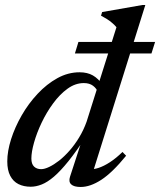

<svg xmlns="http://www.w3.org/2000/svg" viewBox="-20 -734 638 765"><path d="M370.5 -365.5Q365 -381.5 350.8 -392.2Q336.5 -403 314 -403Q280 -403 249 -380.5Q218 -358 191.8 -322.2Q165.5 -286.5 146 -245.5Q126.5 -204.5 115.8 -166.5Q105 -128.5 105 -102.5Q105 -80.5 115.8 -70.2Q126.5 -60 144 -60Q157.5 -60 176.2 -69Q195 -78 215.8 -94.2Q236.5 -110.5 257 -133.8Q277.5 -157 295.2 -186.2Q313 -215.5 325 -249L444 -625.5Q439.5 -631 435.2 -635.2Q431 -639.5 426.2 -643.2Q421.5 -647 416.8 -650.8Q412 -654.5 406.5 -657.8Q401 -661 395 -664.5Q389 -668 382.5 -671.5L387 -686L547 -714H559L346.5 -36.5L333.5 -60Q351 -58 372.5 -65Q394 -72 418.5 -88Q443 -104 468 -128.5L482.5 -113.5Q427.5 -46 383.5 -17.5Q339.5 11 301.5 11Q274.5 11 263.5 0.5Q252.5 -10 259 -30L312 -192.5H324.5Q284.5 -131.5 252.8 -92Q221 -52.5 195 -30.2Q169 -8 146.2 1Q123.5 10 102.5 10Q74.5 10 53.5 -0.5Q32.5 -11 20.8 -33.5Q9 -56 9 -91Q9 -131.5 24.2 -179.5Q39.5 -227.5 66.5 -274.5Q93.5 -321.5 129.8 -360.2Q166 -399 208.5 -422.5Q251 -446 297 -446Q328 -446 350 -433.5Q372 -421 390 -394.5ZM278.5 -521 292.5 -567H598L583.5 -521Z"/></svg>

Font: Newsreader 24pt Medium
Style: Italic
Weight: 500
Italic angle: -17°
Designer: Hugues Gentile
Foundry: Production Type
Version: Version 1.003